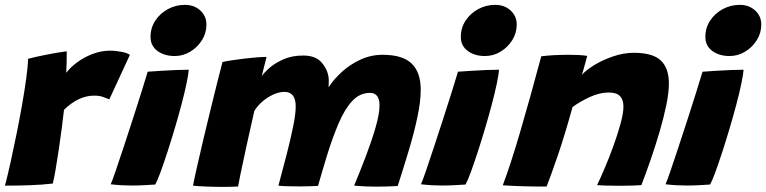

<svg xmlns="http://www.w3.org/2000/svg" viewBox="-29 -742 3077 771"><path d="M237 -449.5Q253 -471 280.5 -491.5Q308 -512 342.5 -525.2Q377 -538.5 414 -538.5Q437 -538.5 460.8 -533.5Q484.5 -528.5 492.5 -521.5L410 -343Q400 -347.5 384.8 -352.8Q369.5 -358 348.5 -358Q316.5 -358 285.5 -342.8Q254.5 -327.5 228 -301Q225 -273.5 219.5 -230.8Q214 -188 207.2 -142.5Q200.5 -97 194 -59.5Q187.5 -22 183 -5Q142 0 90.5 1.8Q39 3.5 -9 3.5Q2 -38.5 14 -93Q26 -147.5 38 -206.8Q50 -266 60 -323.2Q70 -380.5 76.5 -428.2Q83 -476 84 -506Q113 -513.5 146.5 -520.2Q180 -527 206 -531.2Q232 -535.5 239 -536Q239 -518.5 238.5 -491.2Q238 -464 237 -449.5Z M672.5 -517Q631 -517 603.2 -537.5Q575.5 -558 575.5 -593.5Q575.5 -630.5 594.8 -659.5Q614 -688.5 645.5 -705.5Q677 -722.5 713.5 -722.5Q751 -722.5 775.5 -699.8Q800 -677 800 -643.5Q800 -609.5 782.2 -581Q764.5 -552.5 735.5 -534.8Q706.5 -517 672.5 -517ZM594.5 -1Q585.5 -0.5 558 1.2Q530.5 3 501 3Q480 3 458.2 1.8Q436.5 0.5 415.5 -2Q421.5 -15 435.2 -55Q449 -95 467 -149.8Q485 -204.5 504 -262.8Q523 -321 538.8 -371.8Q554.5 -422.5 564 -454Q583.5 -455.5 614.8 -457.5Q646 -459.5 677.5 -460.8Q709 -462 729 -462Q728 -445 720 -406.5Q712 -368 700 -323Q688 -277.5 673.2 -227.8Q658.5 -178 643.5 -132Q628.5 -86 615.8 -51.2Q603 -16.5 594.5 -1Z M746 3.5Q752 -27.5 763.5 -78.2Q775 -129 789.2 -189Q803.5 -249 818 -308.2Q832.5 -367.5 844.8 -416.5Q857 -465.5 864.5 -493Q879 -496.5 902.8 -500Q926.5 -503.5 953.2 -506.8Q980 -510 1003.8 -511.8Q1027.5 -513.5 1041.5 -513.5Q1037 -496.5 1030.8 -471.5Q1024.5 -446.5 1022 -435.5Q1029 -447.5 1051 -467.5Q1073 -487.5 1107.8 -503.2Q1142.5 -519 1188 -519Q1236.5 -519 1260.2 -493.5Q1284 -468 1290 -435Q1291.5 -424.5 1291.2 -413.2Q1291 -402 1290.5 -391.5Q1311 -423.5 1344 -453.5Q1377 -483.5 1419 -502.8Q1461 -522 1507.5 -522Q1587.5 -522 1624 -486.8Q1660.5 -451.5 1660.5 -382Q1660.5 -334.5 1647.2 -272Q1634 -209.5 1612.8 -138.8Q1591.5 -68 1568 5Q1547.5 6 1525.2 6.8Q1503 7.5 1482 7.5Q1459.5 7.5 1437 6.5Q1414.5 5.5 1393 3.5Q1416 -51.5 1439.5 -113Q1463 -174.5 1479 -229.5Q1495 -284.5 1495 -319.5Q1495 -369 1456 -369Q1415.5 -369 1385.2 -336.2Q1355 -303.5 1330.8 -246.8Q1306.5 -190 1284.5 -119Q1275.5 -90 1266.5 -59Q1257.5 -28 1248 4.5Q1237 5 1216.5 5.8Q1196 6.5 1174 6.5Q1147.5 6.5 1123.2 5.8Q1099 5 1089 3.5Q1105.5 -57.5 1121.5 -119.5Q1137.5 -181.5 1148 -233.2Q1158.5 -285 1158.5 -314Q1158.5 -373 1113.5 -373Q1091 -373 1067 -361.8Q1043 -350.5 1023 -332.8Q1003 -315 992 -295.5Q974 -216 959.5 -149.8Q945 -83.5 936.5 -41.8Q928 0 927 7Q921 7.5 901.5 8Q882 8.5 867.5 8.5Q831.5 8.5 796.5 7Q761.5 5.5 746 3.5Z M1918.5 -517Q1877 -517 1849.2 -537.5Q1821.5 -558 1821.5 -593.5Q1821.5 -630.5 1840.8 -659.5Q1860 -688.5 1891.5 -705.5Q1923 -722.5 1959.5 -722.5Q1997 -722.5 2021.5 -699.8Q2046 -677 2046 -643.5Q2046 -609.5 2028.2 -581Q2010.5 -552.5 1981.5 -534.8Q1952.5 -517 1918.5 -517ZM1840.5 -1Q1831.5 -0.5 1804 1.2Q1776.5 3 1747 3Q1726 3 1704.2 1.8Q1682.5 0.5 1661.5 -2Q1667.5 -15 1681.2 -55Q1695 -95 1713 -149.8Q1731 -204.5 1750 -262.8Q1769 -321 1784.8 -371.8Q1800.5 -422.5 1810 -454Q1829.5 -455.5 1860.8 -457.5Q1892 -459.5 1923.5 -460.8Q1955 -462 1975 -462Q1974 -445 1966 -406.5Q1958 -368 1946 -323Q1934 -277.5 1919.2 -227.8Q1904.5 -178 1889.5 -132Q1874.5 -86 1861.8 -51.2Q1849 -16.5 1840.5 -1Z M2166 7Q2148.5 7 2123.8 7Q2099 7 2073.5 6Q2053 5.5 2026.5 4.2Q2000 3 1990 2Q2021.5 -81.5 2060.2 -213.8Q2099 -346 2144.5 -516Q2193 -522 2255.5 -522Q2276.5 -522 2295.8 -521Q2315 -520 2329 -517.5Q2328 -513 2324.2 -499.5Q2320.5 -486 2316 -469.8Q2311.5 -453.5 2308 -441.5Q2323.5 -460 2357 -480.5Q2390.5 -501 2432.8 -515.5Q2475 -530 2516 -530Q2592 -530 2624.5 -499.2Q2657 -468.5 2657 -406.5Q2657 -371 2646.8 -320.8Q2636.5 -270.5 2619.8 -213.5Q2603 -156.5 2583.8 -100.8Q2564.5 -45 2546.5 1.5Q2534.5 2.5 2510.5 3.2Q2486.5 4 2460 4Q2431 4 2405.5 3.2Q2380 2.5 2368.5 1.5Q2382 -26 2400 -68.5Q2418 -111 2435 -158Q2452 -205 2463.2 -246.5Q2474.5 -288 2474.5 -314.5Q2474.5 -340.5 2461.2 -355.5Q2448 -370.5 2415 -370.5Q2378.5 -370.5 2338.2 -351.8Q2298 -333 2270 -312Q2238 -196 2210.2 -115.5Q2182.5 -35 2166 7Z M2900.5 -517Q2859 -517 2831.2 -537.5Q2803.5 -558 2803.5 -593.5Q2803.5 -630.5 2822.8 -659.5Q2842 -688.5 2873.5 -705.5Q2905 -722.5 2941.5 -722.5Q2979 -722.5 3003.5 -699.8Q3028 -677 3028 -643.5Q3028 -609.5 3010.2 -581Q2992.5 -552.5 2963.5 -534.8Q2934.5 -517 2900.5 -517ZM2822.5 -1Q2813.5 -0.5 2786 1.2Q2758.5 3 2729 3Q2708 3 2686.2 1.8Q2664.5 0.5 2643.5 -2Q2649.5 -15 2663.2 -55Q2677 -95 2695 -149.8Q2713 -204.5 2732 -262.8Q2751 -321 2766.8 -371.8Q2782.5 -422.5 2792 -454Q2811.5 -455.5 2842.8 -457.5Q2874 -459.5 2905.5 -460.8Q2937 -462 2957 -462Q2956 -445 2948 -406.5Q2940 -368 2928 -323Q2916 -277.5 2901.2 -227.8Q2886.5 -178 2871.5 -132Q2856.5 -86 2843.8 -51.2Q2831 -16.5 2822.5 -1Z"/></svg>

Font: Grandstander ExtraBold
Style: Italic
Weight: 800
Italic angle: -15°
Designer: Tyler Finck
Foundry: Etcetera Type Co
Version: Version 1.200; ttfautohint (v1.8.3)